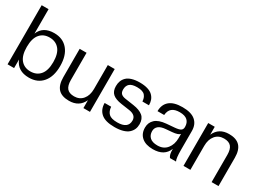

<svg xmlns="http://www.w3.org/2000/svg" viewBox="-31 -1353 2708 2003"><g transform="rotate(30 1323.5 -351.0)"><path d="M314 9.8Q176.3 9.8 131.8 -103V0H53.2V-711.9H136.2V-418Q179.7 -525.9 314 -525.9Q418.9 -525.9 478.5 -455.1Q538.1 -384.3 538.1 -257.8Q538.1 -131.8 478.5 -61Q418.9 9.8 314 9.8ZM294.9 -54.2Q369.1 -54.2 412.1 -105Q455.1 -155.8 455.1 -257.8Q455.1 -360.4 412.1 -411.1Q369.1 -461.9 294.9 -461.9Q221.2 -461.9 178.7 -411.1Q136.2 -360.4 136.2 -257.8Q136.2 -155.8 178.7 -105Q221.2 -54.2 294.9 -54.2Z M796.9 9.8Q708.5 9.8 666.3 -35.6Q624 -81.1 624 -174.8V-516.1H707V-188Q707 -121.6 733.6 -89.4Q760.3 -57.1 820.8 -57.1Q885.3 -57.1 924.1 -103.5Q962.9 -149.9 962.9 -228V-516.1H1045.9V0H966.8V-95.2Q919.4 9.8 796.9 9.8Z M1344.7 9.8Q1232.9 9.8 1182.4 -34.9Q1131.8 -79.6 1131.8 -157.2H1210.4Q1214.4 -103.5 1243.7 -75.2Q1272.9 -46.9 1345.7 -46.9Q1475.6 -46.9 1475.6 -143.1Q1475.6 -208.5 1390.6 -221.2L1289.6 -235.8Q1214.8 -246.6 1180.2 -277.3Q1145.5 -308.1 1145.5 -369.1Q1145.5 -402.8 1155.8 -430.2Q1166 -457.5 1188.5 -479.5Q1210.9 -501.5 1250.7 -513.7Q1290.5 -525.9 1344.7 -525.9Q1399.4 -525.9 1439.2 -513.7Q1479 -501.5 1501.5 -479.2Q1523.9 -457 1534.2 -429.4Q1544.4 -401.9 1544.4 -367.2H1465.8Q1463.9 -390.1 1458.7 -406Q1453.6 -421.9 1441.4 -437.5Q1429.2 -453.1 1405 -461.2Q1380.9 -469.2 1344.7 -469.2Q1283.2 -469.2 1255.9 -445.3Q1228.5 -421.4 1228.5 -375Q1228.5 -339.8 1246.8 -324Q1265.1 -308.1 1300.8 -303.2L1402.8 -288.1Q1479.5 -276.9 1519 -244.1Q1558.6 -211.4 1558.6 -147Q1558.6 -113.3 1547.1 -85.9Q1535.6 -58.6 1511.2 -36.6Q1486.8 -14.6 1444.6 -2.4Q1402.3 9.8 1344.7 9.8Z M1807.1 9.8Q1720.2 9.8 1672.4 -31.7Q1624.5 -73.2 1624.5 -146Q1624.5 -206.5 1666.3 -245.4Q1708 -284.2 1798.3 -292L1893.1 -299.8Q1944.8 -304.2 1964.1 -317.1Q1983.4 -330.1 1983.4 -358.9Q1983.4 -410.2 1953.1 -438Q1922.9 -465.8 1860.4 -465.8Q1799.8 -465.8 1768.3 -439.7Q1736.8 -413.6 1732.4 -358.9H1652.3Q1652.3 -438 1703.4 -481.9Q1754.4 -525.9 1859.4 -525.9Q1964.4 -525.9 2015.4 -481.9Q2066.4 -438 2066.4 -358.9V-131.8Q2066.4 -28.3 2082.5 0H2009.3Q1997.1 -17.1 1992.2 -37.4Q1987.3 -57.6 1987.3 -98.1Q1945.3 9.8 1807.1 9.8ZM1829.1 -47.9Q1902.3 -47.9 1942.9 -98.4Q1983.4 -148.9 1983.4 -225.1V-275.9Q1965.3 -252.4 1893.1 -246.1L1822.3 -240.2Q1763.2 -235.8 1735.4 -212.4Q1707.5 -189 1707.5 -150.9Q1707.5 -104 1737.5 -75.9Q1767.6 -47.9 1829.1 -47.9Z M2594.2 0H2511.2V-328.1Q2511.2 -394.5 2484.4 -426.8Q2457.5 -459 2397 -459Q2332.5 -459 2293.9 -412.6Q2255.4 -366.2 2255.4 -288.1V0H2172.4V-516.1H2251V-420.9Q2298.3 -525.9 2419.9 -525.9Q2508.3 -525.9 2551.3 -480.2Q2594.2 -434.6 2594.2 -340.8Z"/></g></svg>

Font: Creato Display
Style: Regular
Weight: 400
Version: Version 1.000